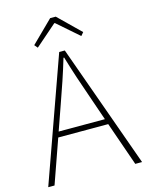

<svg xmlns="http://www.w3.org/2000/svg" viewBox="-134 -1008 843 1091"><g transform="rotate(-15 287.0 -462.5)"><path d="M201 -435C232 -523 258 -597 285 -688H289C316 -597 341 -523 372 -435L422 -290H150ZM11 0H48L139 -258H433L523 0H563L303 -726H270ZM159 -781 285 -891H289L415 -781L431 -800L303 -925H270L143 -800Z"/></g></svg>

Font: Source Han Sans JP ExtraLight
Style: Regular
Weight: 250
Designer: Ryoko NISHIZUKA 西塚涼子 (kana, bopomofo & ideographs); Paul D. Hunt (Latin, Greek & Cyrillic); Sandoll Communications 산돌커뮤니
Foundry: Adobe
Version: Version 2.001;hotconv 1.0.107;makeotfexe 2.5.65593